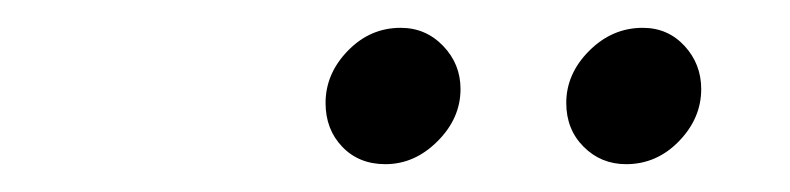

<svg xmlns="http://www.w3.org/2000/svg" viewBox="-20 -720 568 138"><path d="M257 -602Q238 -602 226 -614.5Q214 -627 214 -646Q214 -667 230 -683.5Q246 -700 268 -700Q286 -700 298.5 -687Q311 -674 311 -656Q311 -635 294.5 -618.5Q278 -602 257 -602ZM430 -602Q412 -602 399.5 -614.5Q387 -627 387 -646Q387 -667 403.5 -683.5Q420 -700 442 -700Q460 -700 472 -687Q484 -674 484 -656Q484 -635 468 -618.5Q452 -602 430 -602Z"/></svg>

Font: Red Hat Display
Style: Italic
Weight: 400
Italic angle: -12°
Designer: Pentagram / MCKL
Foundry: Pentagram / MCKL
Version: Version 1.003; Red Hat Display Italic